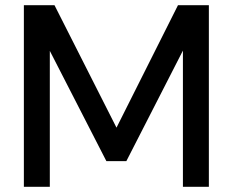

<svg xmlns="http://www.w3.org/2000/svg" viewBox="-20 -720 897 740"><path d="M72 0V-700H190L429 -228L666 -700H785V0H685V-525L467 -99H390L172 -524V0Z"/></svg>

Font: DMSans_18ptMedium
Style: Regular
Weight: 500
Designer: Colophon Foundry, Jonny Pinhorn
Foundry: Colophon Foundry
Version: Version 4.004;gftools[0.9.30]